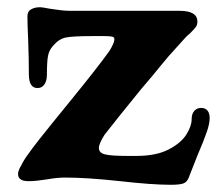

<svg xmlns="http://www.w3.org/2000/svg" viewBox="-20 -502 611 532"><path d="M313 0Q221 -10 160 -10Q138 -10 110.3 -5Q97 -3 84 -1.5Q71 0 59 0Q30 0 30 -20Q30 -25.1 32.4 -31.1Q34.8 -37.1 39 -44L42 -50Q50 -65 69 -90Q79 -104 125 -161L177 -225Q252 -317 284 -362Q297 -384 297 -393Q297 -399 291 -400.5Q285 -402 269 -402H237Q181 -402 162 -398Q143 -394 127 -375Q116 -363 113 -347Q110 -331 110 -296Q110 -278 103 -268Q96 -258 84 -258Q60 -258 60 -296Q60 -339 58 -393Q56 -437 56 -455Q56 -467 61 -472Q71 -482 91 -482Q97 -482 117 -478Q130 -476 145.5 -474Q161 -472 175 -472H478Q527 -472 527 -442Q527 -433 522 -426.5Q517 -420 506 -409Q498 -403 493 -397Q461 -362 447 -346L427 -322Q407 -297 371 -255Q297 -164 270 -129Q254 -104 254 -92Q254 -78 272 -74Q290 -70 331 -70H358Q413 -70 447.5 -88Q482 -106 496.5 -129.5Q511 -153 511 -171Q511 -187 518.5 -195Q526 -203 537 -203Q549 -203 555 -195.5Q561 -188 561 -175Q561 -159.7 553 -136.4Q545 -113 527 -71Q515 -41 503 -10Q498 3 487.5 6.5Q477.1 10 453 10Q401 10 313 0Z"/></svg>

Font: Raigarh
Style: Regular
Weight: 400
Designer: jaikishan Patel
Foundry: MagicType
Version: Version 1.000;FEAKit 1.0